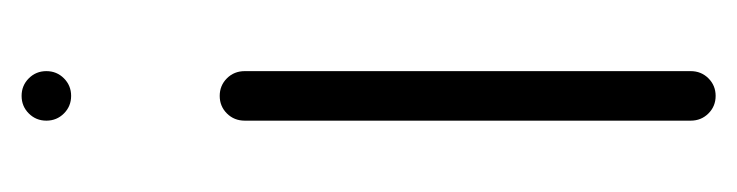

<svg xmlns="http://www.w3.org/2000/svg" viewBox="-270 -406 676 176"><g transform="rotate(-90 68.0 -318.0)"><path d="M45.4 -22.9V-431.6Q45.4 -441.4 52 -448Q58.6 -454.6 68.1 -454.6Q77.6 -454.6 84.2 -448Q90.8 -441.4 90.8 -431.6V-22.9Q90.8 -13.2 84.2 -6.6Q77.6 0 68.1 0Q58.6 0 52 -6.6Q45.4 -13.2 45.4 -22.9ZM52 -597.4Q45.4 -604 45.4 -613.5Q45.4 -623 52 -629.6Q58.6 -636.2 68.1 -636.2Q77.6 -636.2 84.2 -629.6Q90.8 -623 90.8 -613.5Q90.8 -604 84.2 -597.4Q77.6 -590.8 68.1 -590.8Q58.6 -590.8 52 -597.4Z"/></g></svg>

Font: OpenGost Type A TT
Style: Regular
Weight: 400
Version: Version 0.3